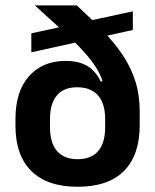

<svg xmlns="http://www.w3.org/2000/svg" viewBox="-20 -681 577 714"><path d="M269 13.5Q155.5 13.5 96.5 -45Q37.5 -103.5 37.5 -213.5V-238.5Q37.5 -341 88 -397.8Q138.5 -454.5 224 -454.5Q259.5 -454.5 284.8 -445Q310 -435.5 327 -418.2Q344 -401 354.5 -378L390.5 -382.5L371 -239Q371 -267.5 364.2 -289.5Q357.5 -311.5 344.5 -326.2Q331.5 -341 312 -348.8Q292.5 -356.5 267 -356.5Q217 -356.5 191.5 -326.2Q166 -296 166 -239V-207Q166 -149.5 192.2 -119.2Q218.5 -89 268.5 -89Q319 -89 345 -119.2Q371 -149.5 371 -207Q371 -222.5 371 -239.2Q371 -256 371 -276.5Q370.5 -296.5 369.8 -311.2Q369 -326 368.5 -345Q364.5 -381.5 345.8 -415.5Q327 -449.5 294.2 -486Q261.5 -522.5 215.2 -565Q169 -607.5 110 -660.5V-661H265.5Q320.5 -610 364 -565Q407.5 -520 437.5 -474.5Q467.5 -429 483.5 -378.5Q499.5 -328 499.5 -266.5V-215.5Q499.5 -104 441 -45.2Q382.5 13.5 269 13.5ZM96.5 -486.5V-557L474 -639V-569.5Z"/></svg>

Font: Anek Odia SemiBold
Style: Regular
Weight: 600
Version: Version 1.003